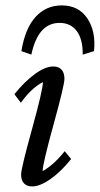

<svg xmlns="http://www.w3.org/2000/svg" viewBox="-20 -669 363 697"><path d="M93.8 -470.7 57.6 -483.4Q71.3 -566.4 109.4 -607.9Q147.5 -649.4 204.1 -649.4Q265.1 -649.4 296.9 -602.5Q328.6 -555.7 321.3 -483.4L280.3 -470.7Q280.8 -526.9 258.5 -556.4Q236.3 -585.9 196.3 -585.9Q118.2 -585.9 93.8 -470.7ZM96.7 7.8Q77.6 7.8 67.1 -3.4Q56.6 -14.6 56.6 -35.2Q56.6 -57.6 96.2 -200.2Q135.7 -342.8 135.7 -371.1Q93.8 -349.1 55.7 -295.9L32.2 -327.1Q69.8 -373.5 107.2 -400.6Q144.5 -427.7 173.8 -427.7Q192.9 -427.7 203.4 -416.3Q213.9 -404.8 213.9 -382.8Q213.9 -359.9 174.3 -216.6Q134.8 -73.2 134.8 -47.9Q175.3 -70.3 214.8 -120.1L238.3 -91.8Q201.7 -45.9 163.3 -19Q125 7.8 96.7 7.8Z"/></svg>

Font: Crimson Pro
Style: Italic
Weight: 400
Italic angle: -12°
Designer: Jacques Le Bailly
Foundry: Baron von Fonthausen
Version: Version 1.003